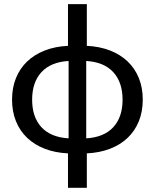

<svg xmlns="http://www.w3.org/2000/svg" viewBox="-20 -738 752 932"><path d="M398.5 -66.5Q484.5 -71.5 529.8 -120.5Q575 -169.5 575 -254Q575 -338.5 529.8 -387.8Q484.5 -437 398.5 -442ZM313 -442Q226.5 -437 181.2 -387.8Q136 -338.5 136 -254Q136 -169.5 181.2 -120.5Q226.5 -71.5 313 -66.5ZM401.5 -515.5Q463.5 -512.5 513.8 -493Q564 -473.5 599.5 -439.8Q635 -406 654 -359Q673 -312 673 -254.5Q673 -196.5 654 -149.5Q635 -102.5 599.5 -68.8Q564 -35 513.8 -15.8Q463.5 3.5 401.5 6.5V173.5H310V6.5Q247.5 3.5 197.5 -15.8Q147.5 -35 112 -68.8Q76.5 -102.5 57.5 -149.5Q38.5 -196.5 38.5 -254.5Q38.5 -312 57.5 -359Q76.5 -406 112 -439.8Q147.5 -473.5 197.5 -493Q247.5 -512.5 310 -515.5V-718H401.5Z"/></svg>

Font: Lato 2
Style: Regular
Weight: 500
Designer: Lukasz Dziedzic with Adam Twardoch and Botio Nikoltchev
Foundry: tyPoland Lukasz Dziedzic
Version: Version 2.015; 2015-08-06; http://www.latofonts.com/